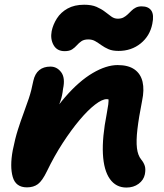

<svg xmlns="http://www.w3.org/2000/svg" viewBox="-20 -799 708 828"><path d="M525.2 9.8Q480 9.8 453.7 -27.4Q427.4 -64.6 423.8 -135.5Q420.2 -206.4 440.2 -308.2Q444.8 -332.2 446.9 -348.5Q449 -364.8 447.6 -376.1Q446.2 -387.4 440.6 -395.6Q435 -403.8 425 -411Q449.6 -410.6 466.3 -402.5Q483 -394.4 489.1 -377.5Q495.2 -360.6 487.2 -332.8Q474.6 -355.2 464.2 -363.3Q453.8 -371.4 439.8 -371.4Q420.6 -371.4 390 -347.9Q359.4 -324.4 323.5 -281.8Q287.6 -239.2 250.8 -182.7Q214 -126.2 182.2 -60.2Q162.4 -19.2 143.6 -5.1Q124.8 9 96.2 9Q47.8 9 34.9 -36Q22 -81 35 -151Q45.2 -202 57.2 -239.7Q69.2 -277.4 81.3 -309.7Q93.4 -342 104.5 -375.2Q115.6 -408.4 123.8 -450.6Q130.6 -481.2 149.2 -496.5Q167.8 -511.8 197.6 -511.8Q225.8 -511.8 244 -487.3Q262.2 -462.8 251.8 -415.4Q248.8 -387 241.2 -364.7Q233.6 -342.4 223 -317.3Q212.4 -292.2 200.1 -256.1Q187.8 -220 174.6 -165L147 -208.4Q201.6 -312 261.4 -380.8Q321.2 -449.6 379.8 -484Q438.4 -518.4 487.2 -518.4Q533.4 -518.4 560.1 -499.5Q586.8 -480.6 594.8 -446.1Q602.8 -411.6 592.8 -364.4Q578.4 -291.6 572.6 -241.5Q566.8 -191.4 570.6 -160.2Q574.4 -129 588.6 -111.6Q599.8 -98.2 604.4 -83.6Q609 -69 604.6 -46.8Q599.4 -22.4 577.7 -6.3Q556 9.8 525.2 9.8ZM258.6 -578.4Q225.8 -578.4 211.1 -604.5Q196.4 -630.6 202.8 -664.6Q208.6 -693 225.4 -719.5Q242.2 -746 271.6 -762.3Q301 -778.6 343 -778.6Q375.2 -778.6 396.3 -769.4Q417.4 -760.2 432.5 -748.5Q447.6 -736.8 460.2 -727.6Q472.8 -718.4 488 -718.4Q502.4 -718.4 512.4 -723.7Q522.4 -729 530.8 -737Q539.2 -745 547.2 -753Q555.2 -761 565.7 -766.3Q576.2 -771.6 591 -771.6Q620.2 -771.6 632.6 -753.3Q645 -735 636.8 -696Q626.4 -643.8 586.5 -611.6Q546.6 -579.4 491.2 -579.4Q465 -579.4 447.9 -586.9Q430.8 -594.4 417.2 -604.2Q403.6 -614 390.7 -621.5Q377.8 -629 361 -629Q342.4 -629 331.3 -621.4Q320.2 -613.8 311.4 -603.7Q302.6 -593.6 290.9 -586Q279.2 -578.4 258.6 -578.4Z"/></svg>

Font: Shantell Sans Light
Style: Italic
Weight: 300
Italic angle: -11°
Designer: Stephen Nixon, Anya Danilova, Shantell Martin
Foundry: Arrow Type
Version: Version 1.008;[ac192a2d6]